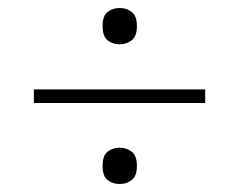

<svg xmlns="http://www.w3.org/2000/svg" viewBox="-20 -598 599 481"><path d="M280 -487Q262 -487 249.5 -497Q237 -507 237 -533Q237 -558 249.5 -568Q262 -578 280 -578Q297 -578 310 -568Q323 -558 323 -533Q323 -507 310 -497Q297 -487 280 -487ZM65 -340V-374H494V-340ZM280 -137Q262 -137 249.5 -147Q237 -157 237 -182Q237 -208 249.5 -218Q262 -228 280 -228Q297 -228 310 -218Q323 -208 323 -182Q323 -157 310 -147Q297 -137 280 -137Z"/></svg>

Font: Noto Serif Tamil ExtraLight
Style: Regular
Weight: 200
Designer: Indian Type Foundry, Tom Grace, and the Monotype Design Team
Foundry: Monotype Imaging Inc.
Version: Version 2.004; ttfautohint (v1.8.4.7-5d5b)